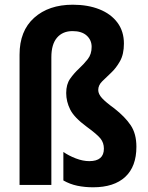

<svg xmlns="http://www.w3.org/2000/svg" viewBox="-20 -785 629 815"><path d="M506 -600Q506 -555 489.5 -525.5Q473 -496 451.5 -476Q430 -456 413.5 -439.5Q397 -423 397 -403Q397 -386 413 -368.5Q429 -351 465 -325Q511 -289 535 -253Q559 -217 559 -162Q559 -78 511.5 -34Q464 10 375 10Q340 10 308.5 3.5Q277 -3 249 -19V-140Q272 -124 302 -112.5Q332 -101 359 -101Q421 -101 421 -154Q421 -179 406.5 -197Q392 -215 348 -247Q295 -286 278 -320Q261 -354 261 -390Q261 -427 277.5 -450.5Q294 -474 315 -493.5Q336 -513 352.5 -534Q369 -555 369 -586Q369 -615 348 -634Q327 -653 288 -653Q246 -653 222 -625Q198 -597 198 -542V0H63V-553Q63 -654 125 -709.5Q187 -765 289 -765Q353 -765 402 -745.5Q451 -726 478.5 -689Q506 -652 506 -600Z"/></svg>

Font: Noto Sans Condensed
Style: Bold
Weight: 700
Width: 3
Designer: Monotype Design Team
Foundry: Monotype Imaging Inc.
Version: Version 2.013; ttfautohint (v1.8.4.7-5d5b)